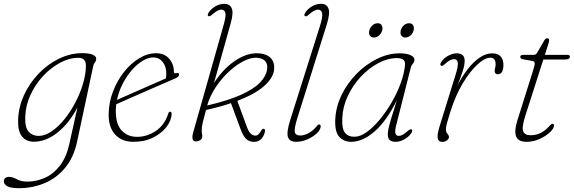

<svg xmlns="http://www.w3.org/2000/svg" viewBox="-58 -737 3012 1008"><path d="M346.5 8Q328.5 90.5 283.5 144.5Q238.5 198.5 175.5 224.8Q112.5 251 40.5 251Q-1.5 251 -19.8 240.8Q-38 230.5 -38 214.5Q-38 203.5 -30 197.5Q-22 191.5 -9.5 191.5Q7.5 191.5 30.2 204Q53 216.5 84.5 216.5Q133 216.5 177.8 196.5Q222.5 176.5 256.2 133.2Q290 90 305.5 21L348.5 -172.5Q304 -88.5 243.5 -40.8Q183 7 119.5 7Q80.5 7 58 -20Q35.5 -47 37 -104.5Q38.5 -173 67.5 -236.5Q96.5 -300 144.2 -350Q192 -400 251.8 -429Q311.5 -458 375.5 -458Q410 -458 428.5 -449.8Q447 -441.5 447 -429.5Q447 -417 440.5 -409.8Q434 -402.5 431.5 -390.5ZM74.5 -122Q72.5 -67.5 92.5 -45.5Q112.5 -23.5 144.5 -23.5Q178 -23.5 213.2 -47.5Q248.5 -71.5 280.5 -111.2Q312.5 -151 338 -199.8Q363.5 -248.5 378.2 -298.8Q393 -349 393 -393Q393 -433.5 353.5 -433.5Q306.5 -433.5 258 -407.8Q209.5 -382 168.5 -338.2Q127.5 -294.5 101.8 -238.5Q76 -182.5 74.5 -122Z M843 -136.5Q841 -103 815.5 -70Q790 -37 745.8 -14.8Q701.5 7.5 642.5 7.5Q580.5 7.5 545.8 -31.5Q511 -70.5 512.5 -139.5Q513.5 -199.5 535.2 -256.5Q557 -313.5 592.8 -358.8Q628.5 -404 672.2 -430.8Q716 -457.5 761.5 -457.5Q805.5 -457.5 830.2 -428.8Q855 -400 855 -360Q855 -349.5 867.5 -353Q882 -358 882 -344Q882 -334 862.5 -325.5Q832.5 -312.5 787.5 -293Q742.5 -273.5 694.8 -252.5Q647 -231.5 608.2 -214.5Q569.5 -197.5 552 -189.5Q550.5 -176 550 -162.5Q548 -89 579.2 -53.8Q610.5 -18.5 662 -18.5Q713 -18.5 759.5 -49.2Q806 -80 825 -139.5Q828 -150.5 835 -150.5Q843.5 -150.5 843 -136.5ZM747 -435.5Q720 -435.5 690.8 -417.8Q661.5 -400 634.2 -368.8Q607 -337.5 586.2 -297.2Q565.5 -257 556 -212.5Q574.5 -220.5 606 -234.5Q637.5 -248.5 674.8 -264.8Q712 -281 748.5 -297.2Q785 -313.5 813 -325.5Q815 -335 815 -352Q815 -388.5 796 -412Q777 -435.5 747 -435.5Z M1116.5 -607.5Q1129.5 -653.5 1125 -670Q1120.5 -686.5 1103.5 -686.5Q1085.5 -686.5 1058 -662Q1043 -649 1037 -652Q1028.5 -655.5 1036.5 -669.5Q1047.5 -688 1070.8 -702.5Q1094 -717 1120 -717Q1147.5 -717 1158.2 -694.2Q1169 -671.5 1153.5 -616L1065.5 -301.5Q1094.5 -347 1133 -383.5Q1171.5 -420 1215.2 -440.2Q1259 -460.5 1303.5 -457Q1342.5 -454 1363.8 -431.8Q1385 -409.5 1381 -370.5Q1376 -327.5 1328.5 -285.2Q1281 -243 1188 -207.5L1235 -79.5Q1245 -50.5 1255 -39Q1265 -27.5 1278 -25.5Q1289.5 -23.5 1298 -31Q1306.5 -38.5 1312.5 -50Q1318.5 -62 1327 -61Q1336 -59 1332.5 -44Q1326.5 -19 1310.2 -4.5Q1294 10 1268.5 7.5Q1246 5 1231.8 -10.2Q1217.5 -25.5 1204.5 -60.5L1154.5 -195.5Q1095 -175 1023.5 -159.5Q1012.5 -119 1007.8 -98.8Q1003 -78.5 1002 -69.2Q1001 -60 1001 -52.5Q1001 -41 1002.5 -35Q1004 -29 1004 -20Q1004 -9 993.8 -1.8Q983.5 5.5 970 5.5Q956.5 5.5 953.2 -7.2Q950 -20 956 -41ZM1294.5 -433.5Q1263.5 -437 1224.5 -418Q1185.5 -399 1146.2 -363.2Q1107 -327.5 1075.8 -281Q1044.5 -234.5 1029.5 -183Q1140 -209 1207 -239.2Q1274 -269.5 1306.2 -302.8Q1338.5 -336 1344 -371Q1352.5 -426.5 1294.5 -433.5Z M1657.5 -608.5 1503.5 -118.5Q1486 -62.5 1489.8 -44Q1493.5 -25.5 1518.5 -25.5Q1540 -25.5 1565 -40Q1590 -54.5 1605.5 -75.5Q1611 -83.5 1617 -83.5Q1627 -83.5 1625.5 -71.5Q1623 -53 1603 -35Q1583 -17 1554.2 -4.8Q1525.5 7.5 1497.5 7.5Q1461.5 7.5 1453.5 -18.5Q1445.5 -44.5 1467.5 -112.5L1621 -598Q1637.5 -650.5 1633 -668.5Q1628.5 -686.5 1611.5 -686.5Q1593 -686.5 1565.5 -662Q1559.5 -656.5 1554.2 -653Q1549 -649.5 1544.5 -652Q1535.5 -655.5 1544 -669.5Q1555 -688.5 1578.5 -702.8Q1602 -717 1628 -717Q1657 -717 1666.5 -692.2Q1676 -667.5 1657.5 -608.5Z M2023 -83Q2014.5 -51 2017.8 -37.2Q2021 -23.5 2036 -23.5Q2054 -23.5 2081 -48Q2096 -61 2102 -58Q2110.5 -53.5 2102.5 -40Q2091 -21 2067.2 -6.8Q2043.5 7.5 2018.5 7.5Q1999.5 7.5 1988.8 -1.2Q1978 -10 1978 -31Q1978 -44 1981.5 -61.2Q1985 -78.5 1995.2 -113.2Q2005.5 -148 2026 -212Q1973 -103.5 1909.8 -48Q1846.5 7.5 1786 7.5Q1746.5 7.5 1723 -18.8Q1699.5 -45 1702 -107Q1704.5 -174.5 1734.8 -237.2Q1765 -300 1813.8 -349.5Q1862.5 -399 1921.5 -428Q1980.5 -457 2039.5 -457Q2075.5 -457 2096.8 -447.8Q2118 -438.5 2118 -423Q2118 -412 2109.8 -403Q2101.5 -394 2099 -383.5ZM1739 -117Q1736 -62 1752.8 -40.5Q1769.5 -19 1801.5 -19Q1832 -18.5 1866.8 -43.2Q1901.5 -68 1935.5 -109Q1969.5 -150 1998.5 -200Q2027.5 -250 2046.2 -301.8Q2065 -353.5 2068.5 -398.5Q2070.5 -432 2026.5 -432Q1977.5 -432 1927.8 -405.5Q1878 -379 1836 -334Q1794 -289 1767.8 -232.8Q1741.5 -176.5 1739 -117ZM1905 -540Q1890 -540 1883.5 -551Q1877 -562 1881 -577.5Q1885 -593 1897.2 -604Q1909.5 -615 1925 -615Q1939.5 -615 1946 -604Q1952.5 -593 1948.5 -577.5Q1944.5 -562 1932.2 -551Q1920 -540 1905 -540ZM2070 -540Q2055 -540 2048.5 -551Q2042 -562 2046 -577.5Q2050 -593 2062.2 -604Q2074.5 -615 2089.5 -615Q2104.5 -615 2111 -604Q2117.5 -593 2113.5 -577.5Q2109.5 -562 2097.2 -551Q2085 -540 2070 -540Z M2258 -392Q2249.5 -396 2257.5 -409.5Q2269.5 -430 2293.5 -443.5Q2317.5 -457 2340.5 -457Q2381.5 -457 2381.5 -417.5Q2381.5 -393.5 2369.5 -358.2Q2357.5 -323 2343.5 -288Q2367.5 -335 2397.2 -373.5Q2427 -412 2460 -434.5Q2493 -457 2526.5 -457Q2556 -457 2570.5 -440.5Q2585 -424 2585 -397Q2585 -347 2555 -347Q2539 -347 2539 -365.5Q2539 -373 2541.5 -381Q2544 -389 2544 -400Q2544 -415 2537.8 -424.5Q2531.5 -434 2516.5 -434Q2487 -434 2447.8 -397.8Q2408.5 -361.5 2370.2 -297.2Q2332 -233 2306 -148.5Q2294 -111 2288.5 -90.8Q2283 -70.5 2283 -56.5Q2283 -44 2291 -35Q2299 -26 2299 -17.5Q2299 -7.5 2288 0.2Q2277 8 2264 8Q2244 8 2240 -10.8Q2236 -29.5 2251 -77.5L2333.5 -343.5Q2347.5 -388 2345.5 -407.2Q2343.5 -426.5 2325.5 -426.5Q2316 -426.5 2305 -421Q2294 -415.5 2279 -402Q2272.5 -396 2267.5 -392.8Q2262.5 -389.5 2258 -392Z M2737.5 -417 2687 -426Q2673.5 -428.5 2673.5 -438.5Q2673.5 -449 2689 -449H2743.5Q2755.5 -449 2761 -458.5L2800 -525.5Q2806 -536 2815.5 -536Q2825 -536 2825 -525Q2825 -520.5 2823.2 -514.5Q2821.5 -508.5 2819 -500.5L2802.5 -449H2920.5Q2934 -449 2934 -439.5Q2934 -424.5 2907 -424.5H2794.5L2700.5 -131Q2680 -67 2688.8 -47Q2697.5 -27 2727.5 -27Q2756 -27 2780.2 -38.8Q2804.5 -50.5 2829.5 -78.5Q2836.5 -87 2843 -87Q2850.5 -87 2850.5 -78.5Q2850.5 -62.5 2829.2 -42.5Q2808 -22.5 2775 -7.5Q2742 7.5 2707 7.5Q2661 7.5 2651.2 -22Q2641.5 -51.5 2657 -101L2743 -374.5Q2750 -396.5 2749.2 -405.5Q2748.5 -414.5 2737.5 -417Z"/></svg>

Font: Fraunces 9pt Soft Thin
Style: Italic
Weight: 100
Italic angle: -16°
Version: Version 1.000;[b76b70a41]